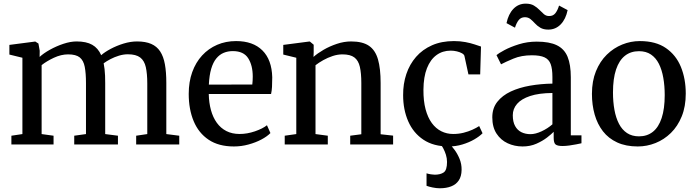

<svg xmlns="http://www.w3.org/2000/svg" viewBox="-20 -793 3817 1054"><path d="M42.5 0V-48L103 -57V-476L31.5 -493.5V-546.5L173.5 -565L191 -554L198 -514.5L197.5 -480.5Q219 -500.5 254 -520Q289 -539.5 328 -552.5Q367 -565.5 400.5 -565.5Q454 -565.5 486.2 -547.2Q518.5 -529 535.5 -490Q554.5 -507 587.2 -524.5Q620 -542 658.2 -553.8Q696.5 -565.5 732.5 -565.5Q779 -565.5 810 -552Q841 -538.5 859.2 -510.8Q877.5 -483 885.2 -440.2Q893 -397.5 893 -338V-57L964 -48V0H727.5V-48L788.5 -57V-334.5Q788.5 -388.5 780.5 -424.2Q772.5 -460 749.5 -477.5Q726.5 -495 682 -495Q658 -495 633.2 -487.5Q608.5 -480 586.5 -468.5Q564.5 -457 549 -445.5Q552 -431 554 -413.8Q556 -396.5 556.8 -377.2Q557.5 -358 557.5 -336.5V-57L627.5 -48V0H387.5V-48L452 -57V-337Q452 -391 445.2 -426Q438.5 -461 417.8 -477.8Q397 -494.5 354 -494.5Q315.5 -494.5 275.5 -475.8Q235.5 -457 208.5 -435.5V-57L274 -48V0Z M1264 11Q1180.5 11 1125.5 -25.8Q1070.5 -62.5 1043.2 -127.8Q1016 -193 1016 -277.5Q1016 -343.5 1035.2 -397Q1054.5 -450.5 1089.5 -488.5Q1124.5 -526.5 1172 -547Q1219.5 -567.5 1276 -567.5Q1369 -567.5 1420.5 -516.2Q1472 -465 1474.5 -369Q1474.5 -338.5 1473.2 -316.2Q1472 -294 1468 -277H1126Q1127 -229 1138 -188.8Q1149 -148.5 1170.2 -119Q1191.5 -89.5 1222.8 -73.5Q1254 -57.5 1295.5 -57.5Q1337 -57.5 1379.8 -72.2Q1422.5 -87 1445.5 -105.5L1464.5 -62.5Q1446.5 -44 1415 -27.2Q1383.5 -10.5 1344.2 0.2Q1305 11 1264 11ZM1126.5 -328.5 1365 -329Q1366 -337.5 1366.8 -350.2Q1367.5 -363 1367.5 -372.5Q1367.5 -434 1342.5 -473.2Q1317.5 -512.5 1258 -512.5Q1231 -512.5 1208 -503Q1185 -493.5 1167.5 -472.2Q1150 -451 1139.5 -415.5Q1129 -380 1126.5 -328.5Z M1606.5 -57V-476L1535 -493.5V-546.5L1677 -565H1681L1702 -547.5V-506L1701 -480.5Q1722.5 -500 1756 -519.5Q1789.5 -539 1829 -552.2Q1868.5 -565.5 1907.5 -565.5Q1970.5 -565.5 2005.5 -541.5Q2040.5 -517.5 2055 -467Q2069.5 -416.5 2069.5 -337.5V-56L2138 -48.5V0H1902.5V-48L1963.5 -56V-337Q1963.5 -391 1955.5 -426Q1947.5 -461 1925.2 -477.8Q1903 -494.5 1860 -494.5Q1833.5 -494.5 1806.2 -485.5Q1779 -476.5 1754.5 -462.8Q1730 -449 1712 -435V-57L1779.5 -48V0H1543V-48Z M2443.5 11Q2360 11 2304.5 -26Q2249 -63 2221 -127Q2193 -191 2193 -270.5Q2192.5 -332.5 2210.5 -386.2Q2228.5 -440 2264 -480.8Q2299.5 -521.5 2351.8 -544.5Q2404 -567.5 2472 -567.5Q2506 -567.5 2534.8 -562Q2563.5 -556.5 2585.2 -549.2Q2607 -542 2620.5 -537.5L2616 -384.5H2551.5L2529.5 -486Q2527.5 -494 2516 -500.5Q2504.5 -507 2488 -511Q2471.5 -515 2454 -515Q2409.5 -515 2376 -490.5Q2342.5 -466 2323.8 -418.5Q2305 -371 2304.5 -300.5Q2304 -239 2316.2 -193.2Q2328.5 -147.5 2350.5 -117.5Q2372.5 -87.5 2402.5 -72.5Q2432.5 -57.5 2467.5 -57.5Q2497.5 -57.5 2524.5 -64.2Q2551.5 -71 2573.5 -81Q2595.5 -91 2610.5 -101L2629 -61.5Q2612.5 -44.5 2583.8 -27.8Q2555 -11 2518.5 0Q2482 11 2443.5 11ZM2394.5 240.5Q2375.5 240.5 2355 236.2Q2334.5 232 2321.5 227V158.5Q2332 162 2345.8 164Q2359.5 166 2366.5 166Q2397.5 166 2415.8 153.5Q2434 141 2434 96Q2434 76 2427.8 56.2Q2421.5 36.5 2413.2 21.2Q2405 6 2400 -1L2430.5 -6L2449 -1Q2459.5 8.5 2475.2 29.5Q2491 50.5 2502.8 79Q2514.5 107.5 2514 139.5Q2513.5 175.5 2498.2 197.8Q2483 220 2456.5 230.2Q2430 240.5 2394.5 240.5Z M2849 11Q2804.5 11 2766.8 -6.5Q2729 -24 2705.8 -59.5Q2682.5 -95 2682.5 -149Q2682.5 -199 2710 -234Q2737.5 -269 2784.2 -290.8Q2831 -312.5 2890 -322.8Q2949 -333 3012.5 -334V-370.5Q3012.5 -415 3003 -441Q2993.5 -467 2969.2 -478.2Q2945 -489.5 2900 -489.5Q2842 -489.5 2798.5 -471.2Q2755 -453 2730.5 -440L2705.5 -490.5Q2716 -500 2749 -517.8Q2782 -535.5 2828.5 -550Q2875 -564.5 2926.5 -564.5Q2996 -564.5 3037 -544.5Q3078 -524.5 3095.8 -481.2Q3113.5 -438 3113.5 -369V-50H3172V-6.5Q3161 -4 3143 -0.5Q3125 3 3105 5.8Q3085 8.5 3068 8.5Q3041.5 8.5 3030.5 0.5Q3019.5 -7.5 3019.5 -37V-69.5Q3007.5 -57 2983 -38Q2958.5 -19 2924.5 -4Q2890.5 11 2849 11ZM2892 -56.5Q2919.5 -56.5 2953.2 -72.2Q2987 -88 3012.5 -110.5V-282.5Q2938.5 -282 2890.2 -266Q2842 -250 2818.5 -222.8Q2795 -195.5 2795 -160.5Q2795 -124 2807.8 -101Q2820.5 -78 2842.5 -67.2Q2864.5 -56.5 2892 -56.5ZM2760.5 -666Q2771 -716 2798.5 -744.5Q2826 -773 2866 -773Q2893.5 -773 2911 -762.5Q2928.5 -752 2941.2 -738.8Q2954 -725.5 2966 -715.2Q2978 -705 2994 -705Q3016 -704.5 3028.5 -720.2Q3041 -736 3049 -762.5L3096 -737.5Q3086 -688 3058 -659.2Q3030 -630.5 2990 -630.5Q2963.5 -630.5 2946.2 -640.8Q2929 -651 2916.8 -664.5Q2904.5 -678 2892 -688.2Q2879.5 -698.5 2861.5 -698.5Q2840 -698.5 2827.5 -682.8Q2815 -667 2807 -641Z M3229.5 -277.5Q3229.5 -348 3251.5 -402Q3273.5 -456 3311 -492.8Q3348.5 -529.5 3395.5 -548.5Q3442.5 -567.5 3492.5 -567.5Q3580 -567.5 3635.5 -529.2Q3691 -491 3717.8 -425.8Q3744.5 -360.5 3744.5 -279Q3744.5 -208.5 3722.5 -154.2Q3700.5 -100 3663 -63.2Q3625.5 -26.5 3578.5 -7.8Q3531.5 11 3481 11Q3416 11 3368.2 -11Q3320.5 -33 3290 -72.2Q3259.5 -111.5 3244.5 -164Q3229.5 -216.5 3229.5 -277.5ZM3488 -44.5Q3532.5 -44.5 3564 -69.5Q3595.5 -94.5 3612.2 -145Q3629 -195.5 3629 -271Q3629 -322 3621.2 -366Q3613.5 -410 3597 -442.8Q3580.5 -475.5 3553.5 -493.8Q3526.5 -512 3488 -512Q3442.5 -512 3410.8 -487Q3379 -462 3362 -411.8Q3345 -361.5 3345 -285.5Q3345 -234 3353 -190Q3361 -146 3378 -113.2Q3395 -80.5 3422.2 -62.5Q3449.5 -44.5 3488 -44.5Z"/></svg>

Font: Merriweather 24pt
Style: Regular
Weight: 400
Designer: Eben Sorkin
Foundry: Eben Sorkin
Version: Version 2.100